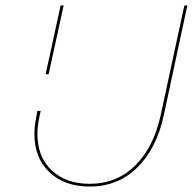

<svg xmlns="http://www.w3.org/2000/svg" viewBox="-20 -678 710 703"><path d="M125 -254Q117 -217 117 -188Q117 -103 169.5 -54Q222 -5 308 -5Q408 -5 475.5 -72.5Q543 -140 568 -255L655 -658H666L579 -253Q553 -134 482.5 -64.5Q412 5 308 5Q217 5 161.5 -47Q106 -99 106 -188Q106 -218 114 -256L117 -272H129ZM202 -658H213L158 -406H147Z"/></svg>

Font: Ysabeau Hairline
Style: Italic
Weight: 100
Italic angle: -12°
Designer: Christian Thalmann (Catharsis Fonts)
Version: Version 0.003